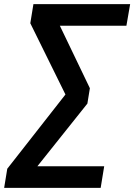

<svg xmlns="http://www.w3.org/2000/svg" viewBox="-42 -725 647 925"><path d="M-22 180 -7 88 297 -300 284 -248 104 -613 119 -705H585L567 -601H222L231 -633L391 -300L379 -226L107 115L113 76H460L443 180Z"/></svg>

Font: Nunito Sans 7pt SemiCondensed
Style: Bold Italic
Weight: 700
Width: 4
Italic angle: -9°
Designer: Vernon Adams
Foundry: Vernon Adams
Version: Version 3.101;gftools[0.9.27]